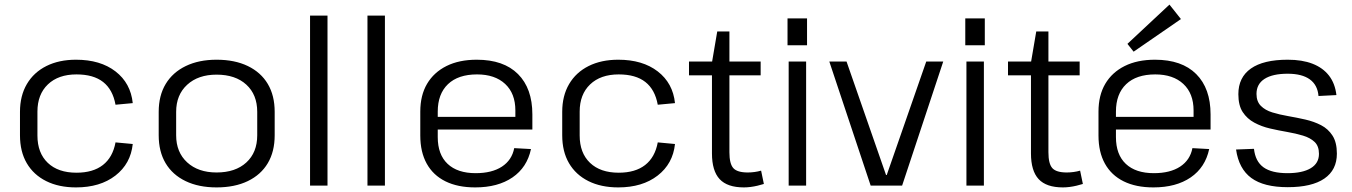

<svg xmlns="http://www.w3.org/2000/svg" viewBox="-20 -808 5886 836"><path d="M311 8Q236 8 181 -19.5Q126 -47 96.5 -97.5Q67 -148 67 -219V-321Q67 -391 97 -442Q127 -493 182 -520.5Q237 -548 311 -548Q417 -548 483 -497Q549 -446 558 -359L483 -352Q471 -418 429 -451Q387 -484 313 -484Q234 -484 188.5 -440.5Q143 -397 143 -322V-218Q143 -142 188 -99Q233 -56 313 -56Q385 -56 428 -89.5Q471 -123 483 -188L558 -181Q549 -95 482.5 -43.5Q416 8 311 8Z M923 8Q845 8 788 -19.5Q731 -47 701 -97.5Q671 -148 671 -219V-321Q671 -392 701.5 -442.5Q732 -493 789 -520.5Q846 -548 923 -548Q1002 -548 1059 -520.5Q1116 -493 1146 -442.5Q1176 -392 1176 -321V-219Q1176 -148 1146 -97.5Q1116 -47 1059 -19.5Q1002 8 923 8ZM923 -57Q1005 -57 1052.5 -100.5Q1100 -144 1100 -219V-321Q1100 -396 1052.5 -439.5Q1005 -483 923 -483Q843 -483 795 -439Q747 -395 747 -321V-219Q747 -145 795 -101Q843 -57 923 -57Z M1406 -740V0H1330V-740Z M1656 -740V0H1580V-740Z M2049 8Q1973 8 1919.5 -18.5Q1866 -45 1838 -95.5Q1810 -146 1810 -218V-322Q1810 -393 1839.5 -443Q1869 -493 1924 -520.5Q1979 -548 2056 -548Q2173 -548 2235.5 -485.5Q2298 -423 2298 -310V-244H1871V-299H2237L2224 -277V-327Q2224 -401 2179.5 -442.5Q2135 -484 2057 -484Q1975 -484 1930.5 -441.5Q1886 -399 1886 -322V-211Q1886 -135 1929 -94.5Q1972 -54 2051 -54Q2122 -54 2165.5 -82.5Q2209 -111 2219 -163L2292 -159Q2275 -79 2211.5 -35.5Q2148 8 2049 8Z M2672 8Q2597 8 2542 -19.5Q2487 -47 2457.5 -97.5Q2428 -148 2428 -219V-321Q2428 -391 2458 -442Q2488 -493 2543 -520.5Q2598 -548 2672 -548Q2778 -548 2844 -497Q2910 -446 2919 -359L2844 -352Q2832 -418 2790 -451Q2748 -484 2674 -484Q2595 -484 2549.5 -440.5Q2504 -397 2504 -322V-218Q2504 -142 2549 -99Q2594 -56 2674 -56Q2746 -56 2789 -89.5Q2832 -123 2844 -188L2919 -181Q2910 -95 2843.5 -43.5Q2777 8 2672 8Z M3219 8Q3147 8 3113.5 -28Q3080 -64 3080 -140V-536L3103 -671H3156V-145Q3156 -95 3173 -76Q3190 -57 3236 -57Q3250 -57 3265 -59Q3280 -61 3294 -65L3306 -7Q3293 -3 3278.5 0.5Q3264 4 3248.5 6Q3233 8 3219 8ZM2980 -540H3292V-480H2980Z M3490 -540V0H3414V-540ZM3494 -728V-611H3409V-728Z M3591 -540H3666L3838 -46H3841L4013 -540H4087L3908 0H3771Z M4264 -540V0H4188V-540ZM4268 -728V-611H4183V-728Z M4608 8Q4536 8 4502.5 -28Q4469 -64 4469 -140V-536L4492 -671H4545V-145Q4545 -95 4562 -76Q4579 -57 4625 -57Q4639 -57 4654 -59Q4669 -61 4683 -65L4695 -7Q4682 -3 4667.5 0.5Q4653 4 4637.5 6Q4622 8 4608 8ZM4369 -540H4681V-480H4369Z M5002 8Q4926 8 4872.5 -18.5Q4819 -45 4791 -95.5Q4763 -146 4763 -218V-322Q4763 -393 4792.5 -443Q4822 -493 4877 -520.5Q4932 -548 5009 -548Q5126 -548 5188.5 -485.5Q5251 -423 5251 -310V-244H4824V-299H5190L5177 -277V-327Q5177 -401 5132.5 -442.5Q5088 -484 5010 -484Q4928 -484 4883.5 -441.5Q4839 -399 4839 -322V-211Q4839 -135 4882 -94.5Q4925 -54 5004 -54Q5075 -54 5118.5 -82.5Q5162 -111 5172 -163L5245 -159Q5228 -79 5164.5 -35.5Q5101 8 5002 8ZM5122 -725 4916 -583 4889 -617 5072 -788Z M5587 7Q5483 7 5428.5 -33Q5374 -73 5362 -157L5440 -160Q5446 -105 5481.5 -79.5Q5517 -54 5586 -54Q5651 -54 5687 -75.5Q5723 -97 5723 -138Q5723 -172 5704 -190Q5685 -208 5653.5 -217.5Q5622 -227 5584.5 -233.5Q5547 -240 5510 -248.5Q5473 -257 5441.5 -274Q5410 -291 5391 -320Q5372 -349 5372 -398Q5372 -471 5426.5 -509.5Q5481 -548 5587 -548Q5650 -548 5695 -530.5Q5740 -513 5766.5 -479Q5793 -445 5799 -394L5721 -390Q5717 -438 5683 -462.5Q5649 -487 5587 -487Q5521 -487 5486 -464.5Q5451 -442 5451 -399Q5451 -366 5470 -347Q5489 -328 5520 -318.5Q5551 -309 5588.5 -302.5Q5626 -296 5663.5 -287.5Q5701 -279 5732 -263Q5763 -247 5782 -217.5Q5801 -188 5801 -139Q5801 -68 5746.5 -30.5Q5692 7 5587 7Z"/></svg>

Font: Pathway Extreme 8pt Thin Light
Style: Regular
Weight: 300
Version: Version 1.001;gftools[0.9.26]